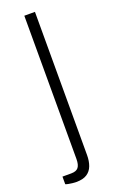

<svg xmlns="http://www.w3.org/2000/svg" viewBox="-151 -563 471 781"><g transform="rotate(-20 84.5 -172.0)"><path d="M36 182Q28 182 19.5 181Q11 180 3 178.5Q-5 177 -10 175V142H28Q50 142 59 130.5Q68 119 68 94V-526H114V94Q114 120 106.5 140Q99 160 82 171Q65 182 36 182Z"/></g></svg>

Font: Archivo SemiCondensed Thin
Style: Regular
Weight: 250
Width: 4
Designer: Hector Gatti
Foundry: Omnibus-Type
Version: Version 2.001